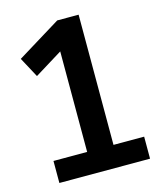

<svg xmlns="http://www.w3.org/2000/svg" viewBox="-107 -782 712 859"><g transform="rotate(-15 249.0 -352.5)"><path d="M61 0V-102H217V-607L268 -599L88 -488L38 -581L240 -705H339V-102H481V0Z"/></g></svg>

Font: Nunito Sans 7pt Condensed
Style: Bold
Weight: 700
Width: 3
Designer: Vernon Adams
Foundry: Vernon Adams
Version: Version 3.101;gftools[0.9.27]